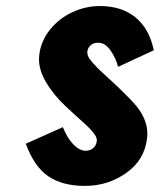

<svg xmlns="http://www.w3.org/2000/svg" viewBox="-20 -609 533 640"><path d="M263.2 10.7C314.3 10.7 360.3 -3.7 401.1 -32.7C442 -61.7 465 -100.4 470.2 -148.9C470.9 -153.5 471.2 -158 471.2 -162.6C471.2 -193.8 459.5 -224.3 436 -253.9C426.3 -266.3 406.7 -286.6 377.4 -314.9L354 -336.9C350.4 -340.2 342.5 -347.4 330.3 -358.6C318.1 -369.9 309.7 -377.8 305.2 -382.3C300.6 -386.9 294.8 -393.2 287.6 -401.4C280.4 -409.5 275.7 -416.6 273.4 -422.6C271.2 -428.6 270.5 -434.2 271.5 -439.5C272.8 -447.3 276.9 -453.9 283.9 -459.5C290.9 -465 300 -467.3 311 -466.3C325 -465.3 337.7 -456.5 349.1 -439.9C360.5 -423.3 368.7 -405.4 373.5 -386.2L492.7 -441.4C482.6 -489.6 462.2 -526.2 431.4 -551.3C400.6 -576.3 361.2 -588.9 313 -588.9C281.1 -588.9 250.3 -581.9 220.7 -568.1C191.1 -554.3 166.2 -534.7 146 -509.3C125.8 -483.9 114.1 -455.7 110.8 -424.8C110.2 -420.2 109.9 -415.7 109.9 -411.1C110.2 -387 117.7 -362.3 132.3 -336.9C149.9 -307 172.2 -279.5 199.2 -254.4L225.1 -230.5C229.7 -226.2 236.7 -219.9 246.1 -211.4C255.5 -203 262.9 -196.2 268.3 -191.2C273.7 -186.1 279.5 -180.2 285.6 -173.3C291.8 -166.5 296.3 -160.4 299.1 -155C301.8 -149.7 303.1 -144.7 302.7 -140.1C302.1 -131 298.7 -123.4 292.5 -117.2C286.3 -111 279.1 -107.6 271 -106.9C269.4 -106.6 267.6 -106.4 265.6 -106.4C252 -106.8 238.8 -113.3 226.1 -126C211.8 -140.3 199.5 -160 189.5 -185.1L65.9 -129.9C84.5 -79.1 109.5 -43 140.9 -21.5C172.3 0 213.1 10.7 263.2 10.7Z"/></svg>

Font: Oswald
Style: Heavy
Weight: 800
Designer: Vernon Adams
Foundry: Vernon Adams
Version: 3.0; ttfautohint (v0.95.6-bc232) -l 8 -r 50 -G 200 -x 0 -w "